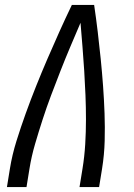

<svg xmlns="http://www.w3.org/2000/svg" viewBox="-20 -755 540 775"><path d="M8 0 20 -74Q29 -130 46.5 -186Q64 -242 84 -297.5Q104 -353 126 -408Q148 -463 171.5 -517.5Q195 -572 219.5 -626.5Q244 -681 270 -735H360Q368 -681 374.5 -626.5Q381 -572 386.5 -517.5Q392 -463 396 -408Q400 -353 402 -297.5Q404 -242 402.5 -186Q401 -130 392 -74L380 0H301L313 -74Q321 -123 324 -173Q327 -223 327 -272.5Q327 -322 325 -371Q323 -420 320 -468.5Q317 -517 313 -565.5Q309 -614 305 -663Q284 -614 263.5 -565.5Q243 -517 224 -468.5Q205 -420 186.5 -371Q168 -322 152 -272.5Q136 -223 121.5 -173.5Q107 -124 99 -74L87 0Z"/></svg>

Font: Iosevka Term Curly
Style: Italic
Weight: 400
Italic angle: -9°
Designer: Belleve Invis
Foundry: Belleve Invis
Version: Version 32.3.0